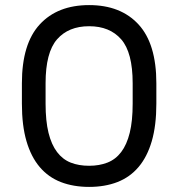

<svg xmlns="http://www.w3.org/2000/svg" viewBox="-20 -727 700 754"><path d="M330 7Q268 7 219 -12Q170 -31 136 -71Q102 -111 84 -172.5Q66 -234 66 -320V-400Q66 -555 136 -631Q206 -707 330 -707Q454 -707 524 -631Q594 -555 594 -400V-320Q594 -234 576 -172.5Q558 -111 524 -71Q490 -31 441 -12Q392 7 330 7ZM330 -76Q370 -76 402 -88.5Q434 -101 456 -130Q478 -159 489.5 -205.5Q501 -252 501 -320V-400Q501 -521 456 -572.5Q411 -624 330 -624Q249 -624 204 -572.5Q159 -521 159 -400V-320Q159 -252 170.5 -205.5Q182 -159 204 -130Q226 -101 257.5 -88.5Q289 -76 330 -76Z"/></svg>

Font: Golos UI
Style: Regular
Weight: 400
Designer: A.Korolkova, Vitaly Kuzmin
Foundry: ParaType Ltd
Version: Version 2.000